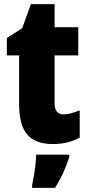

<svg xmlns="http://www.w3.org/2000/svg" viewBox="-20 -684 426 925"><path d="M287 -133Q305 -133 324 -138.5Q343 -144 364 -152V-21Q336 -6 304.5 2Q273 10 233 10Q152 10 112 -35Q72 -80 72 -182V-417H13V-501L87 -548L129 -664H243V-553H357V-417H243V-187Q243 -133 287 -133ZM314 72Q301 112 284.5 148.5Q268 185 245 221H135V207Q139 189 143.5 162Q148 135 151 108Q154 81 154 61H314Z"/></svg>

Font: Noto Sans Lao Looped Condensed Black
Style: Regular
Weight: 900
Width: 3
Designer: Mark Frömberg, Ben Mitchell
Foundry: The Fontpad Ltd
Version: Version 1.002; ttfautohint (v1.8.4.7-5d5b)